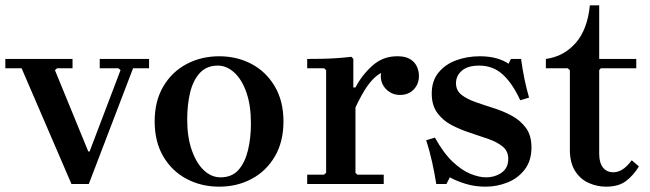

<svg xmlns="http://www.w3.org/2000/svg" viewBox="-30 -690 2438 720"><path d="M344 -469H529V-434H469L303 0H238L51 -434H-10V-469H242V-434H184L176 -427L301 -122H306L422 -427L414 -434H344Z M792 -479Q859 -479 913.5 -450Q968 -421 1000.5 -366Q1033 -311 1033 -235Q1033 -158 1000.5 -103Q968 -48 913.5 -19Q859 10 792 10Q725 10 670 -19Q615 -48 582.5 -103Q550 -158 550 -235Q550 -311 582.5 -366Q615 -421 670 -450Q725 -479 792 -479ZM797 -25Q840 -25 864.5 -53Q889 -81 900 -127Q911 -173 911 -227Q911 -295 894 -343.5Q877 -392 848.5 -418Q820 -444 787 -444Q745 -444 719.5 -416.5Q694 -389 683 -343Q672 -297 672 -242Q672 -175 689.5 -126Q707 -77 735 -51Q763 -25 797 -25Z M1303 -362Q1328 -410 1368 -445Q1408 -480 1462 -479Q1490 -479 1507.5 -468.5Q1525 -458 1533 -441Q1541 -424 1541 -405Q1541 -375 1521.5 -354.5Q1502 -334 1470 -334Q1440 -334 1419 -354.5Q1398 -375 1398 -405Q1398 -419 1405.5 -434Q1413 -449 1420 -456L1419 -425Q1400 -419 1382.5 -405.5Q1365 -392 1346 -365Q1327 -338 1303 -287ZM1303 -42 1310 -35H1409V0H1122V-35H1185L1193 -42V-427L1185 -434H1122V-469Q1148 -469 1176.5 -469.5Q1205 -470 1233.5 -472Q1262 -474 1288 -477L1295 -469V-362H1303Z M1680 -378Q1680 -351 1700 -335Q1720 -319 1752.5 -307.5Q1785 -296 1821.5 -284.5Q1858 -273 1890 -255.5Q1922 -238 1942.5 -210Q1963 -182 1963 -137Q1963 -87 1937.5 -54Q1912 -21 1872.5 -5.5Q1833 10 1791 10Q1751 10 1716.5 -0.5Q1682 -11 1657 -25L1644 0H1606Q1600 -39 1590.5 -82Q1581 -125 1568 -164L1601 -174Q1633 -116 1667.5 -83.5Q1702 -51 1734.5 -38Q1767 -25 1792 -25Q1826 -25 1851 -42.5Q1876 -60 1876 -94Q1876 -123 1855.5 -140Q1835 -157 1802.5 -168.5Q1770 -180 1733 -192Q1696 -204 1663.5 -221Q1631 -238 1610 -266.5Q1589 -295 1589 -339Q1589 -387 1614.5 -418Q1640 -449 1681 -464Q1722 -479 1769 -479Q1806 -479 1833 -471Q1860 -463 1877 -451L1886 -469H1924Q1929 -432 1936.5 -395Q1944 -358 1954 -324L1921 -314Q1892 -377 1855.5 -410.5Q1819 -444 1767 -444Q1724 -444 1702 -425Q1680 -406 1680 -378Z M2339 -89 2366 -66Q2346 -33 2318 -11.5Q2290 10 2243 10Q2209 10 2177.5 -4Q2146 -18 2126.5 -49Q2107 -80 2107 -128V-427L2099 -434H2017V-469Q2084 -478 2128.5 -528.5Q2173 -579 2182 -670H2217V-469H2356V-434H2223L2217 -427V-113Q2217 -80 2231 -62Q2245 -44 2270 -44Q2288 -44 2305 -55Q2322 -66 2339 -89Z"/></svg>

Font: Brygada 1918 SemiBold
Style: Regular
Weight: 600
Designer: Mateusz Machalski | Borys Kosmynka | Przemek Hoffer
Foundry: NIEPODLEGLA 2018
Version: Version 3.006